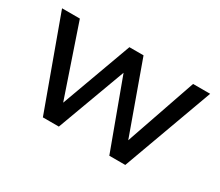

<svg xmlns="http://www.w3.org/2000/svg" viewBox="-93 -699 1039 906"><g transform="rotate(30 426.5 -245.5)"><path d="M202 0 23 -491H120L257 -88H243L390 -491H467L612 -88H598L737 -491H830L651 0H564L412 -412H441L289 0Z"/></g></svg>

Font: Nunito Sans 12pt ExtraLight 10pt Medium
Style: Regular
Weight: 500
Version: Version 3.101;gftools[0.9.27]